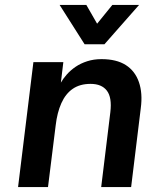

<svg xmlns="http://www.w3.org/2000/svg" viewBox="-20 -756 652 776"><path d="M53 0 115 -505H236L226 -422Q235 -438 250 -455Q265 -472 285.5 -486Q306 -500 332.5 -508.5Q359 -517 390 -517Q451 -517 488.5 -493Q526 -469 541.5 -424Q557 -379 549 -319L510 0H389L426 -303Q433 -362 412 -389.5Q391 -417 346 -417Q303 -417 274 -397Q245 -377 228 -339Q211 -301 205 -249L174 0ZM322 -577 221 -736H329L399 -614H335L434 -736H542L402 -577Z"/></svg>

Font: Inclusive Sans SemiBold
Style: Italic
Weight: 600
Italic angle: -7°
Designer: Olivia King
Foundry: Olivia King
Version: Version 2.004